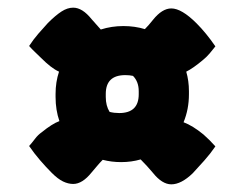

<svg xmlns="http://www.w3.org/2000/svg" viewBox="-20 -549 640 501"><path d="M125 -304Q125 -335 134 -362Q123 -367 111.5 -376Q100 -385 87 -398Q80 -405 71.5 -413Q63 -421 56 -429Q67 -446 80 -461Q93 -476 105 -489Q125 -509 140.5 -519Q156 -529 171 -529Q195 -529 219 -499Q231 -485 243 -472Q271 -481 302 -481Q332 -481 358 -473Q368 -483 379 -497Q403 -527 427 -527Q454 -527 493 -488Q518 -463 542 -428Q535 -419 527 -409.5Q519 -400 509 -392Q484 -371 466 -362Q473 -338 473 -311V-303Q473 -264 459 -230Q483 -221 511 -198Q519 -191 527 -183Q535 -175 542 -167Q529 -148 513 -130Q497 -112 483 -97Q453 -68 427 -68Q403 -68 379 -98Q364 -116 347 -133Q323 -126 296 -126Q271 -126 248 -132Q240 -124 233 -115.5Q226 -107 219 -99Q195 -69 171 -69Q158 -69 144.5 -75.5Q131 -82 115 -98Q100 -113 84.5 -131Q69 -149 56 -168Q64 -177 71.5 -187Q79 -197 89 -204Q116 -226 135 -233Q125 -262 125 -296ZM256 -296Q256 -273 266 -257Q278 -254 291 -254Q342 -254 342 -303V-311Q342 -336 327 -351Q323 -352 317.5 -352.5Q312 -353 307 -353Q256 -353 256 -304Z"/></svg>

Font: Recursive Mn Csl St XBk
Style: Regular
Weight: 1000
Monospace: yes
Version: Version 1.079;hotconv 1.0.112;makeotfexe 2.5.65598; ttfautoh